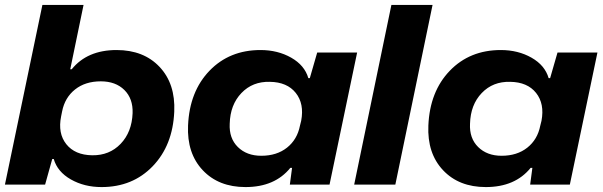

<svg xmlns="http://www.w3.org/2000/svg" viewBox="-36 -749 2448 779"><path d="M376 10Q306 10 251.5 -21Q197 -52 182 -104H176L147 0H-16L136 -729H303L249 -468H255Q318 -546 437 -546Q547 -546 611.5 -477.5Q676 -409 671 -296Q665 -159 583.5 -74.5Q502 10 376 10ZM502 -290Q504 -349 468.5 -384Q433 -419 373 -419Q310 -419 268.5 -386Q227 -353 216 -297L212 -277Q198 -208 233 -164Q268 -120 338 -119Q408 -118 453.5 -165.5Q499 -213 502 -290Z M960 10Q851 10 786.5 -58.5Q722 -127 727 -240Q733 -378 814 -462Q895 -546 1021 -546Q1091 -546 1145.5 -515Q1200 -484 1215 -432H1221L1251 -536H1413L1301 0H1140L1149 -68H1142Q1079 10 960 10ZM1024 -117Q1087 -117 1128.5 -150Q1170 -183 1181 -239L1186 -259Q1199 -328 1164 -372Q1129 -416 1059 -417Q989 -419 943.5 -371.5Q898 -324 896 -247Q893 -188 929 -152.5Q965 -117 1024 -117Z M1401 0 1552 -729H1719L1568 0Z M1935 10Q1826 10 1761.5 -58.5Q1697 -127 1702 -240Q1708 -378 1789 -462Q1870 -546 1996 -546Q2066 -546 2120.5 -515Q2175 -484 2190 -432H2196L2226 -536H2388L2276 0H2115L2124 -68H2117Q2054 10 1935 10ZM1999 -117Q2062 -117 2103.5 -150Q2145 -183 2156 -239L2161 -259Q2174 -328 2139 -372Q2104 -416 2034 -417Q1964 -419 1918.5 -371.5Q1873 -324 1871 -247Q1868 -188 1904 -152.5Q1940 -117 1999 -117Z"/></svg>

Font: Mona Sans Expanded
Style: Bold Italic
Weight: 700
Width: 7
Italic angle: -11.7°
Designer: Deni Anggara
Foundry: GitHub
Version: Version 1.001;gftools[0.9.33]